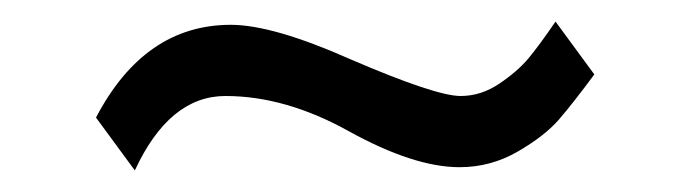

<svg xmlns="http://www.w3.org/2000/svg" viewBox="-20 -340 640 178"><path d="M495 -320 531 -271Q511 -244 498 -229Q485 -214 460 -199.5Q435 -185 406 -185Q364 -185 304 -218Q245 -251 189 -251Q137 -251 105 -182L69 -231Q114 -317 194 -317Q233 -317 305 -285Q384 -251 407 -251Q426 -251 443 -262.5Q460 -274 470 -286Q480 -298 495 -320Z"/></svg>

Font: Justus
Style: ItalicOldstyle
Weight: 400
Italic angle: -12°
Version: Version 001.001